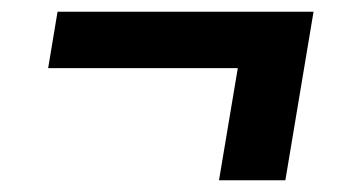

<svg xmlns="http://www.w3.org/2000/svg" viewBox="-20 -408 616 327"><path d="M353 -101H466L514 -388H78L62 -292H385Z"/></svg>

Font: Iosevka Sparkle Semibold
Style: Italic
Weight: 600
Italic angle: -9°
Designer: Belleve Invis
Foundry: Belleve Invis
Version: Version 4.5.0; ttfautohint (v1.8.3)